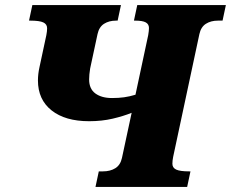

<svg xmlns="http://www.w3.org/2000/svg" viewBox="-20 -734 907 754"><path d="M355 0 368 -61H384Q413 -61 433 -73.5Q453 -86 459 -114L497 -291Q465 -278 422.5 -268Q380 -258 330 -258Q236 -258 182.5 -300.5Q129 -343 129 -418Q129 -443 135 -470L162 -596Q165 -611 165 -623Q165 -639 150 -646Q135 -653 99 -653H94L107 -714H455L442 -653H436Q408 -653 388.5 -640.5Q369 -628 363 -600L334 -465Q332 -453 331 -442Q330 -431 330 -422Q330 -385 354.5 -367Q379 -349 420 -349Q446 -349 467.5 -352Q489 -355 512 -362L562 -596Q565 -613 565 -624Q565 -639 552.5 -646Q540 -653 511 -653H506L519 -714H867L854 -653H836Q808 -653 788.5 -640.5Q769 -628 763 -600L660 -118Q657 -103 657 -91Q657 -75 672 -68Q687 -61 723 -61H728L715 0Z"/></svg>

Font: Noto Serif Black
Style: Italic
Weight: 900
Italic angle: -12°
Designer: Monotype Design Team
Foundry: Monotype Imaging Inc.
Version: Version 2.013